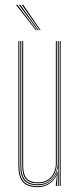

<svg xmlns="http://www.w3.org/2000/svg" viewBox="-20 -770 331 795"><path d="M137 5Q119.8 5 106.4 1.8Q93 -1.5 83.5 -8.4Q74 -15.2 67.9 -25.9Q61.8 -36.5 58.9 -51.5Q56 -66.5 56 -86V-600H60V-86Q60 -62.8 64.4 -46.1Q68.8 -29.5 77.9 -19.1Q87 -8.8 101.8 -3.9Q116.5 1 137 1Q165 1 186.6 -14.6Q208.2 -30.2 217.2 -57.5H219.2L215.5 -6V0H211.2V-4.8L215.5 -44.5H214.5Q205.2 -22.5 183.9 -8.8Q162.5 5 137 5ZM227.2 0V-600H231.2V0ZM137 -11Q119.5 -11 107.1 -15.2Q94.8 -19.5 87 -28.5Q79.2 -37.5 75.6 -51.8Q72 -66 72 -86V-600H76V-86Q76 -60.5 82.2 -44.9Q88.5 -29.2 101.9 -22.1Q115.2 -15 137 -15Q163.8 -15 180.1 -27.1Q196.5 -39.2 203.9 -57Q211.2 -74.8 211.2 -91.2V-600H215.2V-91.2Q215.2 -74.5 207.6 -55.8Q200 -37 182.9 -24Q165.8 -11 137 -11ZM137 -3Q97.8 -3 80.9 -22.2Q64 -41.5 64 -86V-600H68V-86Q68 -43.8 84 -25.4Q100 -7 137 -7Q166.5 -7 184.5 -21Q202.5 -35 210.9 -54.8Q219.2 -74.5 219.2 -91.2V-600H223.2V0H219.2V-10L221.2 -72.2H219.2Q215 -46.2 193 -24.6Q171 -3 137 -3ZM128.2 -645 46.2 -750H52.2L132.2 -645ZM136.2 -645 58.2 -750H64.2L140.2 -645ZM144.2 -645 70.2 -750H76.2L148.2 -645Z"/></svg>

Font: Big Shoulders Inline Display SC Thin
Style: Regular
Weight: 100
Designer: Patric King
Foundry: XO Type Co
Version: Version 2.002